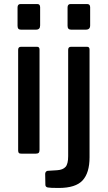

<svg xmlns="http://www.w3.org/2000/svg" viewBox="-20 -762 534 952"><path d="M176 -19Q176 -8 171.5 -4Q167 0 156 0H88Q77 0 73.5 -3.5Q70 -7 70 -16V-515Q70 -530 84 -530H164Q176 -530 176 -516ZM179 -636Q179 -615 159 -615H85Q74 -615 70.5 -620Q67 -625 67 -634V-725Q67 -742 82 -742H165Q179 -742 179 -726ZM424 18Q424 95 389.5 132.5Q355 170 271 170Q228 170 216.5 167.5Q205 165 205 154L204 100Q204 95 207 90.5Q210 86 216 85L264 82Q292 80 305 65.5Q318 51 318 12V-515Q318 -530 332 -530H412Q424 -530 424 -516V18ZM427 -636Q427 -615 406 -615H332Q315 -615 315 -634V-725Q315 -742 330 -742H412Q427 -742 427 -726Z"/></svg>

Font: Libre Franklin Medium
Style: Regular
Weight: 500
Designer: Pablo Impallari, Rodrigo Fuenzalida, Nhung Nguyen
Foundry: Impallari Type
Version: Version 3.000